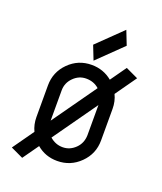

<svg xmlns="http://www.w3.org/2000/svg" viewBox="-151 -884 865 1028"><g transform="rotate(20 281.0 -369.5)"><path d="M249.5 -650.9 389.2 -786.6 420.4 -707 280.8 -571.3ZM96.7 -363.3Q96.7 -439.5 150.4 -493.2Q204.1 -546.9 280.3 -546.9Q347.2 -546.9 397.5 -505.4L461.4 -595.7L532.2 -562.5L447.3 -442.4Q464.8 -406.7 464.8 -363.3V-183.6Q464.8 -107.4 410.6 -53.7Q356.4 0 280.3 0Q212.9 0 163.6 -42L99.6 48.3L28.8 15.1L113.8 -105Q96.7 -140.6 96.7 -183.6ZM174.8 -190.9 351.6 -440.4Q321.3 -467.8 277.3 -467.8Q236.3 -467.8 205.6 -437Q175.3 -406.7 174.8 -364.7V-361.8ZM386.7 -356.9 210 -107.4Q242.2 -79.1 283.2 -79.1Q324.2 -79.1 355.5 -109.9Q385.7 -139.6 386.7 -185.1Z"/></g></svg>

Font: NovaMono
Style: Regular
Weight: 400
Monospace: yes
Version: Version 1.2